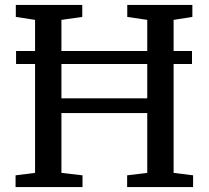

<svg xmlns="http://www.w3.org/2000/svg" viewBox="-20 -763 851 783"><path d="M123 -58V-682L44.5 -694V-743H315.5V-694L230.5 -682V-362H580.5V-682L499 -694V-743H764.5V-694L688 -682V-58L767.5 -48V0H498.5V-48L580.5 -58V-302H230.5V-58L316.5 -48V0H43.5V-48ZM763 -555V-502H45.5V-555Z"/></svg>

Font: Merriweather 24pt
Style: Regular
Weight: 400
Designer: Eben Sorkin
Foundry: Eben Sorkin
Version: Version 2.100